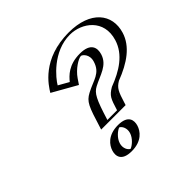

<svg xmlns="http://www.w3.org/2000/svg" viewBox="-193 -997 1194 1194"><g transform="rotate(-45 404.5 -400.0)"><path d="M544.7 -362C653.2 -403 744.6 -463 774.5 -561C817.6 -702 713.6 -800 563.6 -800C340.6 -800 241.3 -616 239.8 -611L365.1 -540C389.2 -583 442.6 -643 514.6 -643C559.6 -643 585.2 -609 570.5 -561C548.8 -490 490.9 -487 418 -448C365.4 -420 350.8 -382 304.3 -230H469.3C498.2 -322.6 499.4 -335 544.7 -362ZM260.9 -88C246.2 -40 273 0 319 0C365 0 416.2 -40 430.9 -88C445.6 -136 418.8 -176 372.8 -176C326.8 -176 275.6 -136 260.9 -88ZM459 -245H323.9C367.9 -388 380.8 -413.3 422.2 -435.4C487.1 -470.1 560.3 -478.4 585.5 -561C602.7 -617.2 572.2 -658 519.2 -658C446.7 -658 391.5 -604 362.4 -561.1L259.8 -619.2C284.5 -659 377.8 -785 559 -785C703.5 -785 799.3 -691.1 759.5 -561C732.1 -471.3 648.5 -415.6 541.2 -375.1C491.5 -345.4 483.1 -322.6 459 -245ZM275.9 -88C263.7 -48 286.4 -15 323.6 -15C360.8 -15 403.7 -48 415.9 -88C428.1 -128 405.4 -161 368.2 -161C331 -161 288.1 -128 275.9 -88ZM541.2 -375.1C648.5 -415.6 732.1 -471.3 759.5 -561C799.3 -691.1 703.5 -785 559 -785C377.8 -785 284.5 -659 259.8 -619.2L362.4 -561.1C391.5 -604 446.7 -658 519.2 -658C572.2 -658 602.7 -617.2 585.5 -561C560.3 -478.4 487.1 -470.1 422.2 -435.4C380.8 -413.3 367.9 -388 323.9 -245H459C483.1 -322.6 491.5 -345.4 541.2 -375.1ZM275.9 -88C288.1 -128 331 -161 368.2 -161C405.4 -161 428.1 -128 415.9 -88C403.7 -48 360.8 -15 323.6 -15C286.4 -15 263.7 -48 275.9 -88ZM544.7 -362C502.7 -336.8 498 -322.5 474 -244.9L469.3 -230H304.3L308.9 -245C352.2 -385.7 367.3 -421 418 -448C490.8 -486.9 548.8 -489.9 570.5 -561C585.2 -608.9 559.5 -643 514.6 -643C451 -643 402 -596 374.9 -555.9L364.4 -540.4L239.2 -611.3L246.9 -623.7C273.3 -666.3 373.5 -800 563.6 -800C713.6 -800 817.6 -702 774.5 -561C744.6 -463 653.2 -403 544.7 -362ZM260.9 -88C275.6 -136 326.8 -176 372.8 -176C418.8 -176 445.6 -136 430.9 -88C416.2 -40 365 0 319 0C273 0 246.2 -40 260.9 -88ZM434 -245H348.9C392.4 -386.2 409.6 -418.8 450.2 -440.4C513.6 -474.4 587.7 -486.3 610.5 -561C624.1 -605.6 614.7 -658 519.2 -658C420.6 -658 375.4 -608.1 350.2 -577.2L282.3 -615.6C304.4 -654.2 408.6 -785 559 -785C663.1 -785 778 -703.2 734.5 -561C704.9 -464.2 616 -409.1 514 -370.5C464 -340.7 458.7 -324.7 434 -245ZM300.9 -88C311.9 -124.1 348.4 -153.5 368 -160.2C384 -153.3 401.9 -123.9 390.9 -88C379.9 -51.9 343.4 -22.5 323.8 -15.8C307.8 -22.7 289.9 -52.1 300.9 -88ZM216.9 -614.8 377.6 -523.8 401.4 -559C433.7 -606.8 491.3 -642.9 514.4 -643C524.7 -641.8 561.7 -613.8 545.5 -561C521.4 -482 464.3 -482.7 390 -443C338.3 -415.4 327.6 -387.1 283.9 -245L279.3 -230H494.3L499 -245C522.7 -321.5 531.3 -342.1 572 -366.6C686.2 -410.2 771.6 -469.9 799.5 -561C838.9 -689.9 754 -800 563.6 -800C328.9 -800 241.5 -654.6 216.9 -614.8ZM235.9 -88C224.8 -51.7 229.3 0 319 0C408.8 0 444.8 -51.8 455.9 -88C467 -124.3 462.5 -176 372.8 -176C283 -176 247 -124.2 235.9 -88Z"/></g></svg>

Font: Hussar Outliner
Style: Obl
Weight: 700
Foundry: Cannot Into Space Fonts
Version: Version 0.92